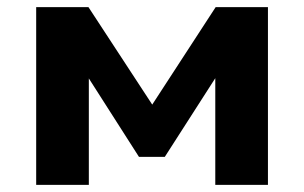

<svg xmlns="http://www.w3.org/2000/svg" viewBox="-20 -516 848 536"><path d="M81 0V-496H227L405 -224L582 -496H728V0H581V-318H594L440 -78H368L214 -319H228V0Z"/></svg>

Font: Nunito Sans 10pt SemiExpanded ExtraBold
Style: Regular
Weight: 800
Width: 6
Designer: Vernon Adams
Foundry: Vernon Adams
Version: Version 3.101;gftools[0.9.27]